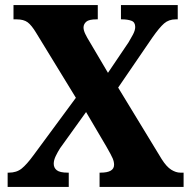

<svg xmlns="http://www.w3.org/2000/svg" viewBox="-20 -734 750 754"><path d="M10 0V-56H15Q45 -56 65 -72Q85 -88 112 -125L278 -350L122 -605Q104 -635 88.5 -646.5Q73 -658 45 -658H33V-714H364V-658H359Q329 -658 318.5 -648.5Q308 -639 308 -626Q308 -615 315 -600.5Q322 -586 332 -570L404 -448L485 -568Q493 -581 502 -598Q511 -615 511 -628Q511 -647 496 -652.5Q481 -658 459 -658H455V-714H678V-658H670Q643 -658 624.5 -642Q606 -626 578 -586L444 -390L615 -109Q634 -79 652.5 -67.5Q671 -56 688 -56H701V0H371V-56H375Q428 -56 428 -87Q428 -99 422.5 -112Q417 -125 398 -158L318 -294L216 -152Q207 -138 199 -121.5Q191 -105 191 -91Q191 -75 203 -65.5Q215 -56 246 -56H250V0Z"/></svg>

Font: Noto Serif SemiCondensed ExtraBold
Style: Regular
Weight: 800
Width: 4
Designer: Monotype Design Team
Foundry: Monotype Imaging Inc.
Version: Version 2.015